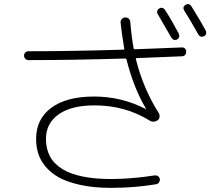

<svg xmlns="http://www.w3.org/2000/svg" viewBox="-20 -867 1040 932"><path d="M752 -825.2Q769.5 -835.9 781.2 -818.4Q811.5 -772.5 847.7 -704.1Q851.6 -696.3 849.6 -688Q847.7 -679.7 839.8 -675.8Q823.2 -667 811.5 -684.6Q771.5 -754.9 746.1 -797.9Q741.2 -804.7 743.2 -813Q745.1 -821.3 752 -825.2ZM910.2 -835Q959 -755.9 978.5 -718.8Q982.4 -710.9 980.5 -703.1Q978.5 -695.3 970.7 -691.4Q953.1 -682.6 942.4 -700.2Q909.2 -759.8 874 -816.4Q864.3 -834 881.3 -843.8Q898.4 -853.5 910.2 -835ZM118.2 -575.2Q109.4 -575.2 103 -581.5Q96.7 -587.9 96.7 -597.2Q96.7 -606.4 103 -612.3Q109.4 -618.2 118.2 -618.2Q330.1 -618.2 578.1 -626Q585 -626 583 -631.8Q570.3 -707 565.4 -756.8Q564.5 -766.6 570.8 -773.9Q577.1 -781.2 586.9 -782.2Q596.7 -783.2 604 -777.3Q611.3 -771.5 612.3 -760.7Q619.1 -682.6 628.9 -631.8Q628.9 -627.9 635.7 -627.9Q855.5 -636.7 862.3 -636.7Q871.1 -637.7 877.4 -631.8Q883.8 -626 883.8 -617.2Q883.8 -595.7 864.3 -593.8L644.5 -585Q637.7 -585 639.6 -580.1Q674.8 -437.5 751 -317.4Q755.9 -309.6 754.4 -298.8Q752.9 -288.1 745.1 -283.2Q723.6 -269.5 704.1 -283.2Q585.9 -355.5 438.5 -355.5Q326.2 -355.5 264.6 -312Q203.1 -268.6 203.1 -192.4Q203.1 2 519.5 2Q617.2 2 731.4 -15.6Q740.2 -16.6 747.1 -11.7Q753.9 -6.8 755.9 2Q756.8 10.7 752 18.1Q747.1 25.4 738.3 27.3Q632.8 44.9 519.5 44.9Q435.5 44.9 370.6 30.8Q305.7 16.6 265.6 -5.9Q225.6 -28.3 200.2 -59.6Q174.8 -90.8 165 -123.5Q155.3 -156.2 155.3 -193.4Q155.3 -289.1 229 -343.8Q302.7 -398.4 436.5 -398.4Q569.3 -398.4 685.5 -338.9L686.5 -337.9Q686.5 -336.9 688.5 -337.9V-339.8Q628.9 -439.5 593.8 -579.1Q592.8 -583 586.9 -583Q334 -575.2 118.2 -575.2Z"/></svg>

Font: Rounded-L Mgen+ 1m light
Style: Regular
Weight: 200
Designer: [Source Han Sans]
Ryoko NISHIZUKA  (kana & ideographs); Paul D. Hunt (Latin, Greek & Cyrillic); Wenlong ZHANG  (bopomofo
Version: Version 1.059.20150602